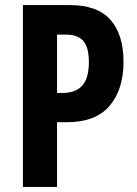

<svg xmlns="http://www.w3.org/2000/svg" viewBox="-20 -800 537 754"><path d="M254 -780Q363 -780 414 -722Q465 -664 465 -557Q465 -449 410.5 -384.5Q356 -320 242 -320H204V-66H70V-780ZM241 -664H204V-435H227Q277 -435 303 -464Q329 -493 329 -555Q329 -615 307 -639.5Q285 -664 241 -664Z"/></svg>

Font: Noto Sans Malayalam UI ExtraCondensed
Style: Bold
Weight: 700
Width: 2
Designer: Jelle Bosma - Monotype Design Team
Foundry: Monotype Imaging Inc.
Version: Version 2.104; ttfautohint (v1.8.4.7-5d5b)